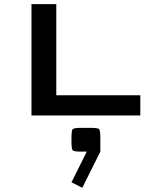

<svg xmlns="http://www.w3.org/2000/svg" viewBox="-20 -557 726 926"><path d="M463.9 174.3 377 348.6 324.7 322.3 398.4 174.3H373.5Q336.9 174.3 330.8 168.2Q324.7 162.1 324.7 125.5V108.4Q324.7 71.8 330.8 65.7Q336.9 59.6 373.5 59.6H415Q451.7 59.6 457.8 65.7Q463.9 71.8 463.9 108.4ZM251.5 -537.1V-97.7H656.7V0H131.8V-537.1Z"/></svg>

Font: Squarish Sans CT
Style: Regular
Weight: 400
Version: Version 0.9